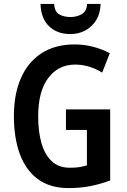

<svg xmlns="http://www.w3.org/2000/svg" viewBox="-20 -951 647 981"><path d="M317 -392H543V-29Q492 -10 441 0Q390 10 330 10Q236 10 174 -35.5Q112 -81 81.5 -163.5Q51 -246 51 -358Q51 -469 86.5 -551Q122 -633 191.5 -678.5Q261 -724 362 -724Q410 -724 456 -712Q502 -700 541 -679L502 -580Q472 -599 436.5 -610Q401 -621 364 -621Q278 -621 226.5 -552.5Q175 -484 175 -356Q175 -280 191.5 -221Q208 -162 243.5 -128Q279 -94 337 -94Q365 -94 384.5 -97Q404 -100 424 -106V-287H317ZM494 -931Q492 -861 448 -819Q404 -777 339 -777Q272 -777 230.5 -817Q189 -857 187 -931H257Q258 -893 281.5 -878.5Q305 -864 340 -864Q372 -864 397.5 -878.5Q423 -893 425 -931Z"/></svg>

Font: Noto Sans Kannada Condensed SemiBold
Style: Regular
Weight: 600
Width: 3
Designer: Jelle Bosma - Monotype Design Team
Foundry: Monotype Imaging Inc.
Version: Version 2.005; ttfautohint (v1.8.4.7-5d5b)